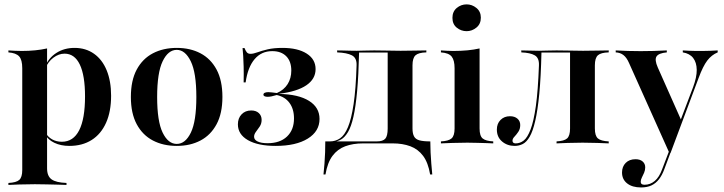

<svg xmlns="http://www.w3.org/2000/svg" viewBox="-20 -643 3246 861"><path d="M17.7 186.3V177.4Q53.2 175.8 66.5 163.7Q79.8 151.6 79.8 119.4V-337.1Q79.8 -375 65.7 -390.3Q51.6 -405.6 17.7 -408.1V-416.9Q33.1 -416.1 47.2 -415.3Q61.3 -414.5 77.4 -414.5Q141.1 -414.5 191.1 -425.8V112.1Q191.1 146.8 211.3 161.3Q231.5 175.8 278.2 177.4V186.3Q263.7 185.5 240.3 185.1Q216.9 184.7 189.9 183.9Q162.9 183.1 136.3 183.1Q98.4 183.1 66.1 184.3Q33.9 185.5 17.7 186.3ZM291.1 11.3Q252.4 11.3 223.4 -2.8Q194.4 -16.9 183.1 -39.5L184.7 -47.6Q194.4 -29 213.7 -18.1Q233.1 -7.3 257.3 -7.3Q308.9 -7.3 335.1 -58.9Q361.3 -110.5 361.3 -210.5Q361.3 -304.8 337.9 -353.6Q314.5 -402.4 269.4 -402.4Q243.5 -402.4 219.4 -384.3Q195.2 -366.1 184.7 -337.9L183.1 -345.2Q197.6 -383.1 232.7 -405.6Q267.7 -428.2 314.5 -428.2Q364.5 -428.2 401.6 -402Q438.7 -375.8 458.5 -327.4Q478.2 -279 478.2 -213.7Q478.2 -142.7 455.6 -92.3Q433.1 -41.9 391.1 -15.3Q349.2 11.3 291.1 11.3Z M772.6 11.3Q712.1 11.3 665.7 -12.9Q619.4 -37.1 593.1 -85.9Q566.9 -134.7 566.9 -208.1Q566.9 -282.3 593.1 -331Q619.4 -379.8 665.7 -404Q712.1 -428.2 772.6 -428.2Q833.1 -428.2 879 -404Q925 -379.8 951.2 -331Q977.4 -282.3 977.4 -208.1Q977.4 -134.7 951.2 -85.9Q925 -37.1 879 -12.9Q833.1 11.3 772.6 11.3ZM772.6 2.4Q811.3 2.4 835.9 -48.4Q860.5 -99.2 860.5 -208.1Q860.5 -316.9 835.5 -368.1Q810.5 -419.4 772.6 -419.4Q733.9 -419.4 709.3 -368.1Q684.7 -316.9 684.7 -208.1Q684.7 -99.2 709.3 -48.4Q733.9 2.4 772.6 2.4Z M1216.1 11.3Q1137.1 11.3 1091.9 -14.5Q1046.8 -40.3 1046.8 -85.5Q1046.8 -112.9 1063.3 -130.2Q1079.8 -147.6 1106.5 -147.6Q1128.2 -147.6 1140.7 -135.9Q1153.2 -124.2 1153.2 -105.6Q1153.2 -88.7 1144.8 -75.8Q1136.3 -62.9 1127.8 -52Q1119.4 -41.1 1119.4 -29.8Q1119.4 -16.1 1135.5 -8.5Q1151.6 -0.8 1179.8 -0.8Q1235.5 -0.8 1266.9 -30.6Q1298.4 -60.5 1298.4 -112.1Q1298.4 -154 1278.2 -181.5Q1258.1 -208.9 1221 -216.9Q1208.1 -212.9 1198 -210.9Q1187.9 -208.9 1180.6 -208.9Q1171.8 -208.9 1166.5 -211.3Q1161.3 -213.7 1161.3 -218.5Q1161.3 -224.2 1167.3 -227Q1173.4 -229.8 1183.1 -229.8Q1190.3 -229.8 1199.2 -228.6Q1208.1 -227.4 1221.8 -225.8Q1253.2 -239.5 1269.8 -265.7Q1286.3 -291.9 1286.3 -326.6Q1286.3 -367.7 1263.7 -390.7Q1241.1 -413.7 1200.8 -413.7Q1152.4 -413.7 1121.8 -377.8Q1091.1 -341.9 1081.5 -273.4H1072.6Q1073.4 -315.3 1072.6 -344Q1071.8 -372.6 1070.6 -392.3Q1069.4 -412.1 1067.7 -427.4H1076.6Q1081.5 -414.5 1087.1 -408.1Q1092.7 -401.6 1103.2 -401.6Q1116.1 -401.6 1134.7 -408.5Q1153.2 -415.3 1180.6 -421.8Q1208.1 -428.2 1246.8 -428.2Q1315.3 -428.2 1355.2 -402.8Q1395.2 -377.4 1395.2 -333.1Q1395.2 -288.7 1353.6 -260.5Q1312.1 -232.3 1232.3 -222.6V-221.8Q1318.5 -220.2 1365.7 -190.7Q1412.9 -161.3 1412.9 -109.7Q1412.9 -54 1360.1 -21.4Q1307.3 11.3 1216.1 11.3Z M1430.6 139.5Q1433.1 115.3 1435.1 90.3Q1437.1 65.3 1437.9 40.3Q1438.7 15.3 1438.7 -8.9H1669.4Q1696.8 -8.9 1707.7 -21Q1718.5 -33.1 1718.5 -66.9V-408.1L1720.2 -407.3H1587.1L1590.3 -408.1Q1587.9 -305.6 1581.5 -234.7Q1575 -163.7 1564.9 -119.4Q1554.8 -75 1540.7 -51.2Q1526.6 -27.4 1509.7 -17.7Q1492.7 -8.1 1474.2 -6.5L1459.7 -8.9Q1484.7 -8.9 1504.8 -22.6Q1525 -36.3 1540.3 -72.6Q1555.6 -108.9 1565.7 -176.2Q1575.8 -243.5 1579 -349.2Q1580.6 -383.1 1558.1 -394.8Q1535.5 -406.5 1491.9 -408.1V-416.9Q1504 -416.9 1519 -416.5Q1533.9 -416.1 1550 -415.7Q1566.1 -415.3 1579.8 -415.3Q1594.4 -415.3 1611.7 -416.1Q1629 -416.9 1658.1 -416.9Q1694.4 -416.9 1721.4 -416.1Q1748.4 -415.3 1776.6 -415.3Q1808.1 -415.3 1841.5 -416.1Q1875 -416.9 1891.9 -416.9V-408.1Q1857.3 -407.3 1843.5 -395.2Q1829.8 -383.1 1829.8 -350V-66.9Q1829.8 -44.4 1836.7 -31.5Q1843.5 -18.5 1860.9 -13.7Q1878.2 -8.9 1909.7 -8.9Q1909.7 15.3 1910.9 40.3Q1912.1 65.3 1914.1 90.3Q1916.1 115.3 1918.5 139.5H1908.9Q1900 86.3 1877.4 56Q1854.8 25.8 1820.2 12.9Q1785.5 0 1741.1 0H1608.1Q1562.9 0 1528.2 12.9Q1493.5 25.8 1471 56Q1448.4 86.3 1439.5 139.5Z M1957.3 0V-8.9Q1991.1 -10.5 2004.8 -22.2Q2018.5 -33.9 2018.5 -66.9V-337.1Q2018.5 -372.6 2005.6 -389.1Q1992.7 -405.6 1957.3 -408.1V-416.9Q1971 -416.1 1985.1 -415.3Q1999.2 -414.5 2012.9 -414.5Q2046.8 -414.5 2076.2 -417.3Q2105.6 -420.2 2130.6 -425.8V-66.9Q2130.6 -33.1 2144.8 -21.8Q2158.9 -10.5 2191.9 -8.9V0Q2181.5 -0.8 2162.5 -1.2Q2143.5 -1.6 2121 -2.4Q2098.4 -3.2 2075.8 -3.2Q2042.7 -3.2 2008.5 -2Q1974.2 -0.8 1957.3 0ZM2072.6 -503.2Q2047.6 -503.2 2028.2 -519Q2008.9 -534.7 2008.9 -562.9Q2008.9 -591.1 2028.2 -607.3Q2047.6 -623.4 2072.6 -623.4Q2096.8 -623.4 2116.5 -607.3Q2136.3 -591.1 2136.3 -563.7Q2136.3 -535.5 2116.5 -519.4Q2096.8 -503.2 2072.6 -503.2Z M2287.9 11.3Q2254.8 11.3 2231.5 -8.5Q2208.1 -28.2 2208.1 -62.1Q2208.1 -88.7 2224.6 -105.2Q2241.1 -121.8 2266.9 -121.8Q2287.9 -121.8 2300.4 -110.9Q2312.9 -100 2312.9 -82.3Q2312.9 -64.5 2304.4 -52Q2296 -39.5 2287.1 -30.2Q2278.2 -21 2278.2 -12.1Q2278.2 0 2292.7 0Q2312.1 0 2328.6 -12.9Q2345.2 -25.8 2359.3 -62.5Q2373.4 -99.2 2383.1 -168.1Q2392.7 -237.1 2396.8 -349.2Q2398.4 -383.1 2378.2 -394.8Q2358.1 -406.5 2317.7 -408.1V-416.9Q2333.9 -416.9 2356 -416.1Q2378.2 -415.3 2397.6 -415.3Q2412.1 -415.3 2429.4 -416.1Q2446.8 -416.9 2475.8 -416.9Q2512.1 -416.9 2539.1 -416.1Q2566.1 -415.3 2594.4 -415.3Q2625.8 -415.3 2659.3 -416.1Q2692.7 -416.9 2709.7 -416.9V-408.1Q2675 -407.3 2661.3 -395.2Q2647.6 -383.1 2647.6 -350V-66.9Q2647.6 -33.9 2661.3 -22.2Q2675 -10.5 2709.7 -8.9V0Q2693.5 -0.8 2659.7 -2Q2625.8 -3.2 2592.7 -3.2Q2558.9 -3.2 2525.4 -2Q2491.9 -0.8 2475.8 0V-8.9Q2509.7 -10.5 2523 -22.2Q2536.3 -33.9 2536.3 -66.9V-408.1L2537.9 -407.3H2404.8L2408.1 -408.1Q2405.6 -297.6 2398.4 -222.6Q2391.1 -147.6 2380.2 -100.8Q2369.4 -54 2355.2 -29.8Q2341.1 -5.6 2324.2 2.8Q2307.3 11.3 2287.9 11.3Z M2981.5 42.7 2800.8 -360.5Q2790.3 -384.7 2775.8 -396Q2761.3 -407.3 2741.1 -408.1V-416.9Q2770.2 -415.3 2796.8 -414.5Q2823.4 -413.7 2853.2 -413.7Q2883.9 -413.7 2910.9 -414.5Q2937.9 -415.3 2970.2 -416.9V-408.1Q2933.9 -404.8 2924.2 -389.9Q2914.5 -375 2929.8 -340.3L3035.5 -102.4L3026.6 -90.3L3087.9 -251.6Q3104.8 -296.8 3104.4 -329.8Q3104 -362.9 3088.3 -383.1Q3072.6 -403.2 3041.9 -408.1V-416.9Q3057.3 -416.1 3072.2 -415.3Q3087.1 -414.5 3101.2 -414.5Q3115.3 -414.5 3129 -414.5Q3146.8 -414.5 3166.5 -415.3Q3186.3 -416.1 3198.4 -416.9V-408.1Q3171 -396.8 3151.6 -371.4Q3132.3 -346 3112.9 -293.5L2987.1 42.7ZM2854.8 197.6Q2815.3 197.6 2792.3 179.4Q2769.4 161.3 2769.4 130.6Q2769.4 104 2785.9 87.5Q2802.4 71 2829.8 71Q2850 71 2861.7 81Q2873.4 91.1 2873.4 107.3Q2873.4 120.2 2868.5 131.5Q2863.7 142.7 2858.5 152.8Q2853.2 162.9 2853.2 172.6Q2853.2 185.5 2870.2 185.5Q2896 185.5 2916.1 168.5Q2936.3 151.6 2949.2 116.1L2998.4 -12.9L3005.6 -8.9L2958.9 116.1Q2949.2 142.7 2935.1 160.9Q2921 179 2901.6 188.3Q2882.3 197.6 2854.8 197.6Z"/></svg>

Font: Playfair 144pt
Style: Bold
Weight: 700
Version: Version 2.001;gftools[0.9.30]